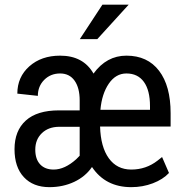

<svg xmlns="http://www.w3.org/2000/svg" viewBox="-20 -770 768 800"><path d="M526.9 9.8Q419.4 9.8 363.3 -74.2Q335.9 -34.2 289.1 -12.2Q242.2 9.8 186 9.8Q118.2 9.8 79.3 -32Q40.5 -73.7 40.5 -148.4Q40.5 -225.1 87.4 -267.6Q134.3 -310.1 225.6 -310.1H312V-351.6Q312 -403.8 290.8 -433.8Q269.5 -463.9 230.5 -463.9Q190.9 -463.9 164.3 -437.3Q137.7 -410.6 137.7 -370.6L52.2 -379.9Q52.2 -449.2 102.3 -493.7Q152.3 -538.1 230.5 -538.1Q327.1 -538.1 369.6 -463.4Q423.8 -538.1 506.8 -538.1Q594.7 -538.1 642.8 -475.1Q690.9 -412.1 690.9 -298.3V-242.7H397Q399.4 -157.7 433.3 -110.6Q467.3 -63.5 526.9 -63.5Q588.4 -63.5 636.2 -100.6L655.3 -115.7L684.1 -49.3Q659.2 -22.5 616.9 -6.3Q574.7 9.8 526.9 9.8ZM203.6 -63.5Q249.5 -63.5 297.4 -106.4L312 -121.1V-241.7H225.6Q181.2 -241.2 154.1 -214.8Q127 -188.5 127 -146.5Q127 -106.9 147.2 -85.2Q167.5 -63.5 203.6 -63.5ZM506.8 -463.9Q462.4 -463.9 433.3 -421.4Q404.3 -378.9 398.4 -312.5H605V-327.6Q605 -393.6 579.6 -428.7Q554.2 -463.9 506.8 -463.9ZM406.7 -750.5H516.1L385.3 -606.9H312.5Z"/></svg>

Font: Roboto Condensed
Style: Regular
Weight: 400
Designer: Google
Version: Version 2.001047; 2015